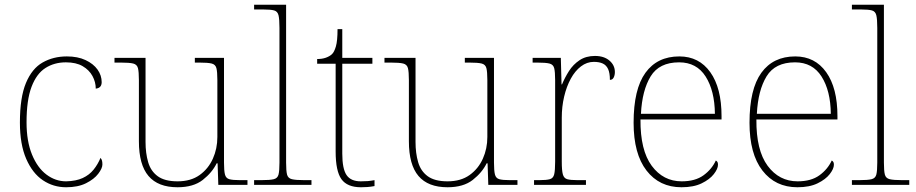

<svg xmlns="http://www.w3.org/2000/svg" viewBox="-20 -780 3863 810"><path d="M259 10Q205 10 161 -19.5Q117 -49 90.5 -110Q64 -171 64 -263Q64 -369 89.5 -430Q115 -491 160 -516.5Q205 -542 262 -542Q308 -542 341 -526.5Q374 -511 391.5 -486.5Q409 -462 409 -433Q409 -425 406 -419Q403 -413 397.5 -410Q392 -407 384 -406Q384 -434 370 -459.5Q356 -485 328.5 -501Q301 -517 258 -517Q209 -517 171.5 -493Q134 -469 113 -413.5Q92 -358 92 -264Q92 -184 115 -128Q138 -72 176 -43.5Q214 -15 259 -15Q301 -16 329 -29Q357 -42 375 -64.5Q393 -87 404 -114Q409 -108 410.5 -101.5Q412 -95 412 -86Q412 -70 394.5 -47Q377 -24 343 -7Q309 10 259 10Z M729 10Q647 10 606.5 -37.5Q566 -85 566 -184V-442Q566 -477 562 -492.5Q558 -508 542 -512Q526 -516 489 -516H463V-536H594V-181Q594 -134 605 -96Q616 -58 645.5 -36.5Q675 -15 729 -15Q785 -15 822 -41.5Q859 -68 878 -110.5Q897 -153 897 -202V-442Q897 -477 893 -492.5Q889 -508 873 -512Q857 -516 820 -516H802V-536H925V-94Q925 -60 929 -44Q933 -28 947.5 -24Q962 -20 992 -20H1024V0H901L898 -91H894Q875 -52 835.5 -21Q796 10 729 10Z M1052 0V-20H1082Q1119 -20 1135 -24Q1151 -28 1155 -43.5Q1159 -59 1159 -94V-662Q1159 -699 1155 -715.5Q1151 -732 1136.5 -736Q1122 -740 1092 -740H1052V-760H1187V-94Q1187 -59 1191 -43.5Q1195 -28 1211.5 -24Q1228 -20 1264 -20H1294V0Z M1503 10Q1445 10 1420.5 -24Q1396 -58 1396 -141V-511H1318V-531Q1339 -531 1354.5 -536.5Q1370 -542 1380 -551Q1390 -560 1397 -584Q1404 -608 1404 -657H1424V-536H1551V-511H1424V-132Q1424 -68 1442 -41.5Q1460 -15 1502 -15Q1519 -15 1531.5 -16Q1544 -17 1560 -20V5Q1544 8 1530.5 9Q1517 10 1503 10Z M1868 10Q1786 10 1745.5 -37.5Q1705 -85 1705 -184V-442Q1705 -477 1701 -492.5Q1697 -508 1681 -512Q1665 -516 1628 -516H1602V-536H1733V-181Q1733 -134 1744 -96Q1755 -58 1784.5 -36.5Q1814 -15 1868 -15Q1924 -15 1961 -41.5Q1998 -68 2017 -110.5Q2036 -153 2036 -202V-442Q2036 -477 2032 -492.5Q2028 -508 2012 -512Q1996 -516 1959 -516H1941V-536H2064V-94Q2064 -60 2068 -44Q2072 -28 2086.5 -24Q2101 -20 2131 -20H2163V0H2040L2037 -91H2033Q2014 -52 1974.5 -21Q1935 10 1868 10Z M2233 0V-20H2255Q2285 -20 2299.5 -24Q2314 -28 2318 -44.5Q2322 -61 2322 -98V-442Q2322 -477 2318 -492.5Q2314 -508 2298 -512Q2282 -516 2245 -516H2227V-536H2346L2349 -424H2351Q2363 -453 2380.5 -480.5Q2398 -508 2425 -526Q2452 -544 2490 -544Q2528 -544 2551 -524.5Q2574 -505 2574 -476Q2574 -463 2569 -453Q2564 -443 2553 -443Q2553 -472 2545.5 -488.5Q2538 -505 2523 -512Q2508 -519 2485 -519Q2456 -519 2431 -500Q2406 -481 2388 -448Q2370 -415 2360 -372.5Q2350 -330 2350 -284V-98Q2350 -61 2354.5 -44.5Q2359 -28 2373 -24Q2387 -20 2417 -20H2452V0Z M2855 10Q2762 10 2707.5 -60.5Q2653 -131 2653 -262Q2653 -404 2703 -473Q2753 -542 2846 -542Q2929 -542 2976.5 -475.5Q3024 -409 3024 -290V-276H2682Q2681 -146 2729.5 -80.5Q2778 -15 2856 -15Q2913 -15 2948 -40.5Q2983 -66 3000 -103Q3005 -100 3007 -96Q3009 -92 3009 -85Q3009 -68 2991.5 -45.5Q2974 -23 2940 -6.5Q2906 10 2855 10ZM2996 -300Q2995 -397 2957 -457Q2919 -517 2845 -517Q2761 -517 2725 -458Q2689 -399 2684 -300Z M3344 10Q3251 10 3196.5 -60.5Q3142 -131 3142 -262Q3142 -404 3192 -473Q3242 -542 3335 -542Q3418 -542 3465.5 -475.5Q3513 -409 3513 -290V-276H3171Q3170 -146 3218.5 -80.5Q3267 -15 3345 -15Q3402 -15 3437 -40.5Q3472 -66 3489 -103Q3494 -100 3496 -96Q3498 -92 3498 -85Q3498 -68 3480.5 -45.5Q3463 -23 3429 -6.5Q3395 10 3344 10ZM3485 -300Q3484 -397 3446 -457Q3408 -517 3334 -517Q3250 -517 3214 -458Q3178 -399 3173 -300Z M3574 0V-20H3604Q3641 -20 3657 -24Q3673 -28 3677 -43.5Q3681 -59 3681 -94V-662Q3681 -699 3677 -715.5Q3673 -732 3658.5 -736Q3644 -740 3614 -740H3574V-760H3709V-94Q3709 -59 3713 -43.5Q3717 -28 3733.5 -24Q3750 -20 3786 -20H3816V0Z"/></svg>

Font: Noto Serif Ethiopic Thin
Style: Regular
Weight: 250
Version: Version 2.102